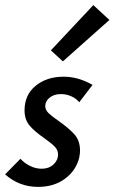

<svg xmlns="http://www.w3.org/2000/svg" viewBox="-23 -725 448 751"><path d="M176 -528 342 -705 405 -647 223 -485ZM-3 -43 57 -104Q71 -88 93.5 -76.5Q116 -65 140 -65Q168 -65 186 -81.5Q204 -98 204 -121Q204 -138 191.5 -151Q179 -164 151 -184Q113 -210 93 -233.5Q73 -257 73 -293Q73 -354 116.5 -389.5Q160 -425 226 -425Q283 -425 339 -393L287 -325Q275 -340 255.5 -348.5Q236 -357 215 -357Q188 -357 171 -343Q154 -329 154 -310Q154 -295 167 -282.5Q180 -270 206 -252Q246 -224 268 -199.5Q290 -175 290 -136Q290 -124 287 -109Q275 -59 232 -26.5Q189 6 126 6Q52 6 -3 -43Z"/></svg>

Font: Ysabeau Infant Semibold
Style: Italic
Weight: 600
Italic angle: -12°
Designer: Christian Thalmann (Catharsis Fonts)
Version: Version 0.003